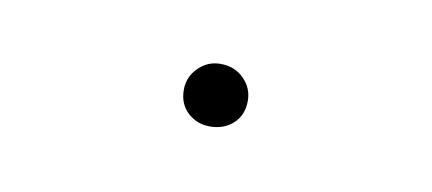

<svg xmlns="http://www.w3.org/2000/svg" viewBox="-25 -451 299 133"><g transform="rotate(10 124.5 -385.0)"><path d="M102 -385Q102 -394 108.5 -400.5Q115 -407 124 -407Q134 -407 140.5 -400.5Q147 -394 147 -385Q147 -375 140.5 -369Q134 -363 124 -363Q115 -363 108.5 -369Q102 -375 102 -385Z"/></g></svg>

Font: Ysabeau Infant Thin
Style: Regular
Weight: 200
Designer: Christian Thalmann (Catharsis Fonts)
Version: Version 0.003